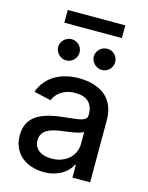

<svg xmlns="http://www.w3.org/2000/svg" viewBox="-134 -991 837 1086"><g transform="rotate(15 284.5 -448.5)"><path d="M45.8 -154.1Q45.8 -185 54.2 -208.3Q62.5 -231.5 77.1 -248.8Q91.6 -266 111.7 -277.7Q131.7 -289.4 154.8 -297.1Q177.9 -304.7 203.5 -309.5Q229 -314.3 255 -317.1Q291.9 -321.4 318 -324.2Q344.1 -327.1 360.6 -331.5Q377.1 -335.9 384.9 -343.9Q392.8 -351.9 392.8 -366.5V-369Q392.8 -415.5 366.8 -441.1Q340.9 -466.6 289.1 -466.6Q262.4 -466.6 241.5 -460.2Q220.5 -453.8 204.9 -443.2Q189.3 -432.5 178.8 -418.9Q168.3 -405.2 162.3 -390.6L62.5 -413.4Q76 -450.6 98.9 -477.1Q121.8 -503.6 151.5 -520.2Q181.1 -536.9 215.9 -544.7Q250.7 -552.6 287.6 -552.6Q309.3 -552.6 333.5 -549.5Q357.6 -546.5 381 -538.5Q404.5 -530.5 426 -516.9Q447.4 -503.2 463.8 -482.1Q480.1 -460.9 489.7 -431.5Q499.3 -402 499.3 -362.2V0H395.6V-74.6H391.3Q383.9 -59.3 370.4 -43.9Q356.9 -28.4 337 -16Q317.1 -3.6 290.5 4.3Q263.8 12.1 230.1 12.1Q191.4 12.1 157.7 1.2Q123.9 -9.6 99.1 -30.7Q74.2 -51.8 60 -82.9Q45.8 -114 45.8 -154.1ZM253.2 -73.2Q286.2 -73.2 312.3 -83.5Q338.4 -93.8 356.4 -110.8Q374.3 -127.8 383.7 -150.2Q393.1 -172.6 393.1 -196.7V-267Q389.2 -263.1 380.5 -259.9Q371.8 -256.7 359.9 -253.7Q348 -250.7 334.5 -248.4Q321 -246.1 307.7 -244.1Q294.4 -242.2 282.3 -240.6Q270.2 -239 261.7 -237.9Q238.6 -234.7 218.2 -229Q197.8 -223.4 182.7 -213.6Q167.6 -203.8 158.7 -188.9Q149.9 -174 149.9 -152.7Q149.9 -133.2 157.5 -118.3Q165.1 -103.3 179 -93.2Q192.8 -83.1 211.8 -78.1Q230.8 -73.2 253.2 -73.2ZM124.6 -834.5V-909.1H461.6V-834.5ZM334.9 -692.8Q334.9 -706 340 -717.3Q345.2 -728.7 353.9 -737Q362.6 -745.4 373.9 -750.2Q385.3 -755 397.7 -755Q411.2 -755 422.6 -750.2Q433.9 -745.4 442.3 -737Q450.6 -728.7 455.4 -717.3Q460.2 -706 460.2 -692.8Q460.2 -680.4 455.4 -669.2Q450.6 -658 442.3 -649.5Q433.9 -641 422.6 -636Q411.2 -631 397.7 -631Q385.3 -631 373.9 -636Q362.6 -641 353.9 -649.5Q345.2 -658 340 -669.2Q334.9 -680.4 334.9 -692.8ZM188.9 -755Q202.4 -755 213.8 -750.2Q225.1 -745.4 233.5 -737Q241.8 -728.7 246.6 -717.3Q251.4 -706 251.4 -692.8Q251.4 -680.4 246.6 -669.2Q241.8 -658 233.5 -649.5Q225.1 -641 213.8 -636Q202.4 -631 188.9 -631Q176.5 -631 165.1 -636Q153.8 -641 145.1 -649.5Q136.4 -658 131.2 -669.2Q126.1 -680.4 126.1 -692.8Q126.1 -706 131.2 -717.3Q136.4 -728.7 145.1 -737Q153.8 -745.4 165.1 -750.2Q176.5 -755 188.9 -755Z"/></g></svg>

Font: Cannonade Med
Style: Regular
Weight: 500
Designer: Rasmus Andersson
Foundry: rsms
Version: Version 3.012;git-f93a4a705